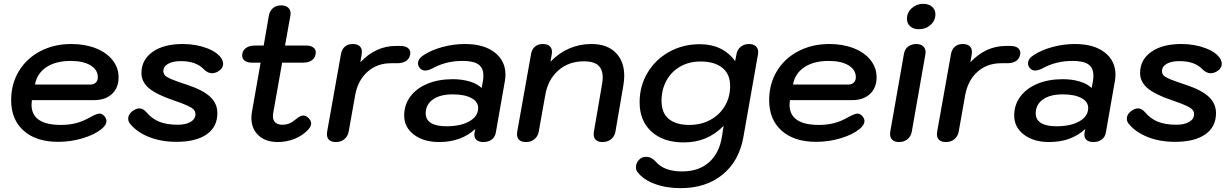

<svg xmlns="http://www.w3.org/2000/svg" viewBox="-20 -729 6408 999"><path d="M38 -208Q38 -292 78 -358.5Q118 -425 189.5 -462.5Q261 -500 351 -500Q422 -500 478 -478Q534 -456 565.5 -416.5Q597 -377 597 -327Q597 -272 562.5 -240Q528 -208 470 -208H146Q144 -192 144 -185Q144 -79 297 -79Q340 -79 376.5 -88.5Q413 -98 451 -120Q484 -138 498 -138Q511 -138 523 -125Q534 -111 534 -99Q534 -80 510 -59Q474 -29 411.5 -10Q349 9 283 9Q168 9 103 -49Q38 -107 38 -208ZM450 -289Q468 -289 478.5 -299.5Q489 -310 489 -327Q489 -366 451 -389Q413 -412 348 -412Q271 -412 222 -380Q173 -348 162 -289Z M656 -86Q647 -98 647 -111Q647 -124 655 -136Q663 -148 677 -156Q692 -165 705 -165Q724 -165 741 -146Q770 -111 809 -95.5Q848 -80 905 -80Q947 -80 972 -95Q997 -110 997 -135Q997 -149 987.5 -159Q978 -169 954 -180Q930 -191 883 -207Q794 -237 755 -270Q716 -303 716 -349Q716 -418 774 -459Q832 -500 930 -500Q1000 -500 1057.5 -478Q1115 -456 1135 -420Q1141 -408 1141 -398Q1141 -372 1113 -356Q1097 -348 1084 -348Q1061 -348 1041 -368Q1001 -411 921 -411Q879 -411 854.5 -397Q830 -383 830 -359Q830 -345 839 -336Q848 -327 873 -316.5Q898 -306 956 -287Q1037 -260 1074 -225Q1111 -190 1111 -140Q1111 -69 1055.5 -30Q1000 9 897 9Q818 9 754.5 -16.5Q691 -42 656 -86Z M1401 -138Q1400 -133 1400 -125Q1400 -103 1413 -91.5Q1426 -80 1449 -80Q1469 -80 1485 -86.5Q1501 -93 1520 -109Q1542 -128 1558 -128Q1572 -128 1585.5 -114.5Q1599 -101 1599 -87Q1599 -71 1583 -54Q1554 -23 1512.5 -6.5Q1471 10 1425 10Q1362 10 1325 -24.5Q1288 -59 1288 -116Q1288 -131 1291 -147L1336 -403H1291Q1267 -403 1253.5 -413Q1240 -423 1240 -440Q1240 -464 1258 -478Q1276 -492 1306 -492H1352L1379 -648Q1384 -673 1400.5 -687Q1417 -701 1443 -701Q1466 -701 1479 -689.5Q1492 -678 1492 -659Q1492 -652 1491 -648L1463 -492H1573Q1596 -492 1609.5 -482.5Q1623 -473 1623 -457Q1623 -432 1605.5 -417.5Q1588 -403 1557 -403H1448Z M1681 -31Q1681 -39 1682 -43L1754 -447Q1758 -472 1774 -486Q1790 -500 1816 -500Q1838 -500 1850.5 -489.5Q1863 -479 1863 -459Q1863 -451 1862 -447L1855 -405Q1935 -490 2040 -490H2063Q2088 -490 2101.5 -480Q2115 -470 2115 -453Q2115 -448 2114 -445Q2110 -423 2092.5 -411.5Q2075 -400 2047 -400H2015Q1942 -400 1892 -355.5Q1842 -311 1828 -234L1794 -43Q1789 -19 1771.5 -4.5Q1754 10 1728 10Q1705 10 1693 -0.5Q1681 -11 1681 -31Z M2083 -128Q2083 -183 2114.5 -226Q2146 -269 2203.5 -293Q2261 -317 2336 -317Q2384 -317 2424 -305Q2464 -293 2486 -271L2493 -309Q2495 -319 2495 -336Q2495 -376 2469 -394Q2443 -412 2387 -412Q2300 -412 2232 -374Q2208 -362 2192 -362Q2177 -362 2166 -373Q2155 -384 2155 -399Q2155 -424 2184 -442Q2225 -469 2282.5 -484.5Q2340 -500 2400 -500Q2497 -500 2553.5 -456.5Q2610 -413 2610 -340Q2610 -325 2607 -308L2560 -40Q2556 -16 2538.5 -3Q2521 10 2495 10Q2473 10 2460.5 0Q2448 -10 2448 -28Q2448 -35 2449 -39L2453 -58Q2380 10 2265 10Q2184 10 2133.5 -28.5Q2083 -67 2083 -128ZM2468 -167Q2468 -200 2432.5 -219Q2397 -238 2335 -238Q2270 -238 2232.5 -211.5Q2195 -185 2195 -139Q2195 -106 2222.5 -89Q2250 -72 2303 -72Q2377 -72 2422.5 -98Q2468 -124 2468 -167Z M2670 -31Q2670 -39 2671 -43L2743 -447Q2747 -472 2763 -486Q2779 -500 2805 -500Q2827 -500 2839.5 -489.5Q2852 -479 2852 -459Q2852 -451 2851 -447L2844 -408Q2934 -500 3058 -500Q3138 -500 3183 -455.5Q3228 -411 3228 -334Q3228 -312 3223 -282L3182 -43Q3177 -19 3159.5 -4.5Q3142 10 3115 10Q3093 10 3081 -0.5Q3069 -11 3069 -30Q3069 -38 3070 -43L3111 -282Q3116 -309 3116 -325Q3116 -368 3092.5 -389Q3069 -410 3019 -410Q2939 -410 2885 -362.5Q2831 -315 2817 -234L2783 -43Q2778 -19 2760.5 -4.5Q2743 10 2717 10Q2694 10 2682 -0.5Q2670 -11 2670 -31Z M3297 166Q3289 157 3289 140Q3289 121 3303.5 104Q3318 87 3342 87Q3369 87 3392 112Q3435 163 3529 163Q3615 163 3668.5 116Q3722 69 3736 -16L3745 -74Q3701 -30 3650.5 -9Q3600 12 3537 12Q3432 12 3370 -44Q3308 -100 3308 -197Q3308 -282 3349.5 -351Q3391 -420 3462.5 -459.5Q3534 -499 3621 -499Q3741 -499 3805 -411L3812 -447Q3816 -471 3834 -485.5Q3852 -500 3877 -500Q3900 -500 3912.5 -488.5Q3925 -477 3925 -458Q3925 -451 3924 -447L3848 -16Q3826 109 3739.5 179.5Q3653 250 3521 250Q3446 250 3386 227.5Q3326 205 3297 166ZM3779 -281Q3779 -344 3738 -376.5Q3697 -409 3626 -409Q3564 -409 3518 -382Q3472 -355 3447 -308.5Q3422 -262 3422 -204Q3422 -141 3460 -110Q3498 -79 3566 -79Q3629 -79 3677.5 -106Q3726 -133 3752.5 -179Q3779 -225 3779 -281Z M3982 -208Q3982 -292 4022 -358.5Q4062 -425 4133.5 -462.5Q4205 -500 4295 -500Q4366 -500 4422 -478Q4478 -456 4509.5 -416.5Q4541 -377 4541 -327Q4541 -272 4506.5 -240Q4472 -208 4414 -208H4090Q4088 -192 4088 -185Q4088 -79 4241 -79Q4284 -79 4320.5 -88.5Q4357 -98 4395 -120Q4428 -138 4442 -138Q4455 -138 4467 -125Q4478 -111 4478 -99Q4478 -80 4454 -59Q4418 -29 4355.5 -10Q4293 9 4227 9Q4112 9 4047 -49Q3982 -107 3982 -208ZM4394 -289Q4412 -289 4422.5 -299.5Q4433 -310 4433 -327Q4433 -366 4395 -389Q4357 -412 4292 -412Q4215 -412 4166 -380Q4117 -348 4106 -289Z M4699 -631Q4699 -664 4724 -686.5Q4749 -709 4784 -709Q4812 -709 4829.5 -694Q4847 -679 4847 -655Q4847 -622 4822 -599.5Q4797 -577 4761 -577Q4733 -577 4716 -592Q4699 -607 4699 -631ZM4611 -32Q4611 -39 4612 -43L4683 -447Q4687 -473 4705 -486.5Q4723 -500 4748 -500Q4771 -500 4783.5 -488Q4796 -476 4796 -458Q4796 -451 4795 -447L4724 -43Q4719 -18 4701 -4Q4683 10 4658 10Q4635 10 4623 -1.5Q4611 -13 4611 -32Z M4855 -31Q4855 -39 4856 -43L4928 -447Q4932 -472 4948 -486Q4964 -500 4990 -500Q5012 -500 5024.5 -489.5Q5037 -479 5037 -459Q5037 -451 5036 -447L5029 -405Q5109 -490 5214 -490H5237Q5262 -490 5275.5 -480Q5289 -470 5289 -453Q5289 -448 5288 -445Q5284 -423 5266.5 -411.5Q5249 -400 5221 -400H5189Q5116 -400 5066 -355.5Q5016 -311 5002 -234L4968 -43Q4963 -19 4945.5 -4.5Q4928 10 4902 10Q4879 10 4867 -0.5Q4855 -11 4855 -31Z M5257 -128Q5257 -183 5288.5 -226Q5320 -269 5377.5 -293Q5435 -317 5510 -317Q5558 -317 5598 -305Q5638 -293 5660 -271L5667 -309Q5669 -319 5669 -336Q5669 -376 5643 -394Q5617 -412 5561 -412Q5474 -412 5406 -374Q5382 -362 5366 -362Q5351 -362 5340 -373Q5329 -384 5329 -399Q5329 -424 5358 -442Q5399 -469 5456.5 -484.5Q5514 -500 5574 -500Q5671 -500 5727.5 -456.5Q5784 -413 5784 -340Q5784 -325 5781 -308L5734 -40Q5730 -16 5712.5 -3Q5695 10 5669 10Q5647 10 5634.5 0Q5622 -10 5622 -28Q5622 -35 5623 -39L5627 -58Q5554 10 5439 10Q5358 10 5307.5 -28.5Q5257 -67 5257 -128ZM5642 -167Q5642 -200 5606.5 -219Q5571 -238 5509 -238Q5444 -238 5406.5 -211.5Q5369 -185 5369 -139Q5369 -106 5396.5 -89Q5424 -72 5477 -72Q5551 -72 5596.5 -98Q5642 -124 5642 -167Z M5852 -86Q5843 -98 5843 -111Q5843 -124 5851 -136Q5859 -148 5873 -156Q5888 -165 5901 -165Q5920 -165 5937 -146Q5966 -111 6005 -95.5Q6044 -80 6101 -80Q6143 -80 6168 -95Q6193 -110 6193 -135Q6193 -149 6183.5 -159Q6174 -169 6150 -180Q6126 -191 6079 -207Q5990 -237 5951 -270Q5912 -303 5912 -349Q5912 -418 5970 -459Q6028 -500 6126 -500Q6196 -500 6253.5 -478Q6311 -456 6331 -420Q6337 -408 6337 -398Q6337 -372 6309 -356Q6293 -348 6280 -348Q6257 -348 6237 -368Q6197 -411 6117 -411Q6075 -411 6050.5 -397Q6026 -383 6026 -359Q6026 -345 6035 -336Q6044 -327 6069 -316.5Q6094 -306 6152 -287Q6233 -260 6270 -225Q6307 -190 6307 -140Q6307 -69 6251.5 -30Q6196 9 6093 9Q6014 9 5950.5 -16.5Q5887 -42 5852 -86Z"/></svg>

Font: Kodchasan SemiBold
Style: Italic
Weight: 600
Italic angle: -10°
Version: Version 1.000; ttfautohint (v1.6)